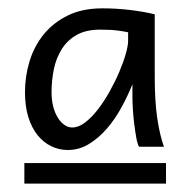

<svg xmlns="http://www.w3.org/2000/svg" viewBox="-20 -682 435 458"><path d="M219.2 -611.3Q185.5 -611.3 163.3 -598.9Q141.1 -586.4 127.7 -565.4Q114.3 -544.4 108.6 -517.6Q103 -490.7 103 -461.9Q103 -443.4 106.9 -428Q110.8 -412.6 117.7 -401.6Q124.5 -390.6 133.3 -384.3Q142.1 -377.9 152.3 -377.9Q167.5 -377.9 183.3 -390.1Q199.2 -402.3 213.9 -421.4Q228.5 -440.4 241.7 -464.1Q254.9 -487.8 264.6 -510.7Q274.4 -533.7 280 -553.5Q285.6 -573.2 285.6 -584.5V-605Q277.3 -606.9 261.2 -609.1Q245.1 -611.3 219.2 -611.3ZM295.9 -481Q285.2 -454.1 270 -426.3Q254.9 -398.4 235.4 -375.7Q215.8 -353 192.4 -338.6Q168.9 -324.2 142.1 -324.2Q120.6 -324.2 102.1 -333.3Q83.5 -342.3 69.6 -359.6Q55.7 -377 47.6 -402.6Q39.6 -428.2 39.6 -461.9Q39.6 -500 50.5 -535.9Q61.5 -571.8 84.2 -599.9Q106.9 -627.9 141.6 -645Q176.3 -662.1 224.1 -662.1Q257.8 -662.1 290.3 -658.2Q322.8 -654.3 349.1 -647.9V-500Q349.1 -439.9 355.2 -399.4Q361.3 -358.9 371.1 -332H311.5Q307.6 -339.4 304.9 -354.7Q302.2 -370.1 300 -387.7Q297.9 -405.3 296.9 -422.1Q295.9 -439 295.9 -449.2ZM38.1 -293H376V-244.1H38.1Z"/></svg>

Font: Andika Compact
Style: Regular
Weight: 400
Designer: Victor Gaultney, Annie Olsen, Julie Remington, Don Collingsworth, Eric Hays, Becca Hirsbrunner
Foundry: SIL International
Version: Version 5.000 ; LnSpcTght